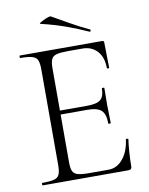

<svg xmlns="http://www.w3.org/2000/svg" viewBox="-87 -846 707 910"><g transform="rotate(-10 266.5 -391.5)"><path d="M457 0H44Q42 0 42 -6Q42 -12 44 -12Q82 -12 101 -17Q120 -22 126.5 -37Q133 -52 133 -81V-544Q133 -573 126.5 -587.5Q120 -602 101 -607.5Q82 -613 44 -613Q42 -613 42 -619Q42 -625 44 -625H440Q449 -625 449 -616L451 -495Q451 -492 445.5 -492Q440 -492 440 -495Q440 -547 413 -576.5Q386 -606 342 -606H273Q236 -606 217.5 -601Q199 -596 192.5 -581.5Q186 -567 186 -538V-85Q186 -57 192.5 -43Q199 -29 217.5 -24Q236 -19 273 -19H365Q405 -19 434 -54Q463 -89 470 -146Q470 -149 476 -148.5Q482 -148 482 -145Q478 -119 475.5 -82.5Q473 -46 473 -15Q473 0 457 0ZM401 -235Q401 -280 382 -298Q363 -316 315 -316H161V-335H318Q364 -335 382 -350.5Q400 -366 400 -404Q400 -406 406 -406Q412 -406 412 -404Q412 -375 411.5 -359Q411 -343 411 -325Q411 -303 412 -281.5Q413 -260 413 -235Q413 -233 407 -233Q401 -233 401 -235ZM389 -679Q338 -702 285.5 -721Q233 -740 166 -756Q161 -757 167.5 -761.5Q174 -766 185.5 -771.5Q197 -777 207.5 -780.5Q218 -784 221 -782Q262 -759 303 -735.5Q344 -712 393 -689Q397 -688 395 -682.5Q393 -677 389 -679Z"/></g></svg>

Font: Cormorant Garamond Light
Style: Regular
Weight: 300
Designer: Christian Thalmann (Catharsis Fonts)
Foundry: Catharsis Fonts
Version: Version 4.001